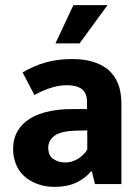

<svg xmlns="http://www.w3.org/2000/svg" viewBox="-20 -717 546 748"><path d="M114 -347 68 -435C97 -452 127 -465 159 -474C191 -483 225 -487 261 -487C290 -487 316 -484 340 -477C363 -470 384 -460 401 -446C418 -431 431 -413 440 -391C449 -368 453 -341 453 -310V0H350L338 -49H334C319 -30 299 -16 276 -5C252 6 224 11 193 11C167 11 144 7 124 -1C104 -8 87 -19 73 -32C59 -45 49 -60 42 -78C35 -96 31 -115 31 -136C31 -163 37 -187 49 -207C60 -226 76 -242 97 -255C118 -268 142 -277 170 -283C197 -289 227 -292 259 -292H319V-321C319 -343 312 -359 299 -370C285 -380 266 -385 241 -385C222 -385 202 -382 182 -376C161 -370 139 -360 114 -347ZM320 -134V-209L277 -208C236 -207 208 -200 192 -188C176 -175 168 -160 168 -143C168 -120 175 -105 189 -97C202 -88 218 -84 235 -84C252 -84 269 -89 285 -99C300 -109 312 -121 320 -134ZM399 -697 290 -548H196L266 -697Z"/></svg>

Font: Holmes&Hills Bold
Style: Bold
Weight: 500
Designer: Noopur Datye, Girish Dalvi, Yashodeep Gholap, Pallavi Karambelkar
Foundry: Ek Type
Version: ""